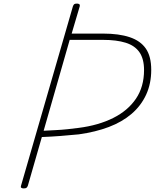

<svg xmlns="http://www.w3.org/2000/svg" viewBox="-20 -1035 862 1069"><path d="M112 14Q103 14 98.5 10.5Q94 7 97 -1L386 -1000Q389 -1008 393 -1011.5Q397 -1015 409 -1015Q417 -1015 421.5 -1011.5Q426 -1008 424 -1000L379 -848H554Q642 -848 702 -828Q762 -808 792 -764.5Q822 -721 822 -646Q822 -569 793.5 -507.5Q765 -446 712.5 -401Q660 -356 586 -328Q512 -300 419 -287Q369 -282 317 -278Q265 -274 213 -272L135 -1Q132 7 127.5 10.5Q123 14 112 14ZM223 -307Q256 -309 289 -310.5Q322 -312 355 -315.5Q388 -319 418 -323Q528 -337 610 -378Q692 -419 737 -485.5Q782 -552 782 -645Q782 -707 756.5 -744Q731 -781 680 -797Q629 -813 554 -813H368Z"/></svg>

Font: Playwrite AU QLD Thin
Style: Regular
Weight: 250
Designer: Veronika Burian, José Scaglione
Foundry: TypeTogether
Version: Version 1.002